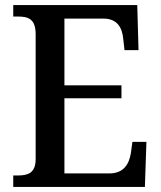

<svg xmlns="http://www.w3.org/2000/svg" viewBox="-20 -734 631 754"><path d="M32 0H549L555 -177H500L494 -133C487 -89 465 -53 410 -53H233V-348H457V-399H233V-661H386C440 -661 460 -626 464 -581L469 -537H524L519 -714H32V-669H51C89 -669 120 -661 120 -600V-109C120 -55 90 -45 52 -45H32Z"/></svg>

Font: Noto Serif Bengali SemiCondensed
Style: Regular
Weight: 400
Width: 4
Designer: Juan Bruce, Universal Thirst, Indian Type Foundry and the Monotype Design Team.
Foundry: Monotype Imaging Inc.
Version: Version 2.003